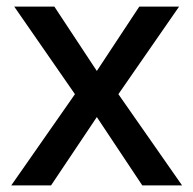

<svg xmlns="http://www.w3.org/2000/svg" viewBox="-20 -610 583 579"><path d="M206 -326 14 -51H134L272 -257L409 -51H529L337 -326L520 -590H400L272 -396L144 -590H23Z"/></svg>

Font: Noto Sans Tamil UI Medium
Style: Regular
Weight: 500
Designer: Jelle Bosma - Monotype Design Team
Foundry: Monotype Imaging Inc.
Version: Version 2.004